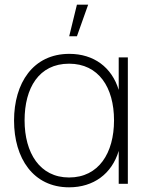

<svg xmlns="http://www.w3.org/2000/svg" viewBox="-20 -785 636 820"><path d="M308.5 -765 275.5 -630H308.5L356.5 -765ZM275 15C379.5 15 457.5 -42.5 487 -140.5V0H526V-540H487V-401C457.5 -497.5 381 -555 276 -555C121 -555 40 -430 40 -270C40 -109 122 15 275 15ZM275 -27C150 -27 85 -132 85 -271C85 -409 146 -513 275 -513C401 -513 467 -412 467 -271C467 -132 402 -27 275 -27Z"/></svg>

Font: Hauora ExtraLight
Style: Regular
Weight: 200
Designer: Mikhail Sharanda
Foundry: WCYS & Co.
Version: Version 1.010